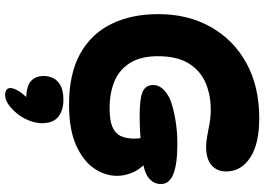

<svg xmlns="http://www.w3.org/2000/svg" viewBox="-161 -609 1030 748"><g transform="rotate(90 354.0 -235.0)"><path d="M532 -269Q504 -266 480.5 -265Q457 -264 436 -264Q363 -264 337 -276Q311 -288 311 -317Q311 -336 324.5 -352Q338 -368 363 -381Q391 -393 438.5 -402Q486 -411 542 -411Q618 -411 657.5 -395.5Q697 -380 697 -347Q697 -320 675.5 -301Q654 -282 605 -276ZM613 -290Q641 -264 653 -234.5Q665 -205 665 -176Q665 -129 636 -86.5Q607 -44 546 -16.5Q485 11 387 11Q268 11 190 -32Q112 -75 73.5 -153.5Q35 -232 35 -337Q35 -452 85 -541Q135 -630 226 -680Q317 -730 440 -730Q541 -730 594.5 -694.5Q648 -659 648 -601Q648 -565 623.5 -544Q599 -523 552 -523Q531 -523 508.5 -527.5Q486 -532 460.5 -536.5Q435 -541 406 -541Q350 -541 303 -521Q256 -501 227.5 -456Q199 -411 199 -335Q199 -269 225 -227Q251 -185 296.5 -166Q342 -147 401 -147Q448 -147 473.5 -157.5Q499 -168 509.5 -189.5Q520 -211 520 -244Q520 -258 517 -276.5Q514 -295 508 -313ZM370 178Q317 178 296.5 160Q276 142 276 110Q276 91 284 73.5Q292 56 312.5 44.5Q333 33 369 33Q410 33 435 53Q460 73 460 117Q460 141 448.5 169.5Q437 198 416 221Q399 240 382.5 250Q366 260 350 260Q338 260 330.5 255Q323 250 323 239Q323 230 331.5 213Q340 196 367 168Z"/></g></svg>

Font: DynaPuff Medium
Style: Regular
Weight: 500
Version: Version 2.000